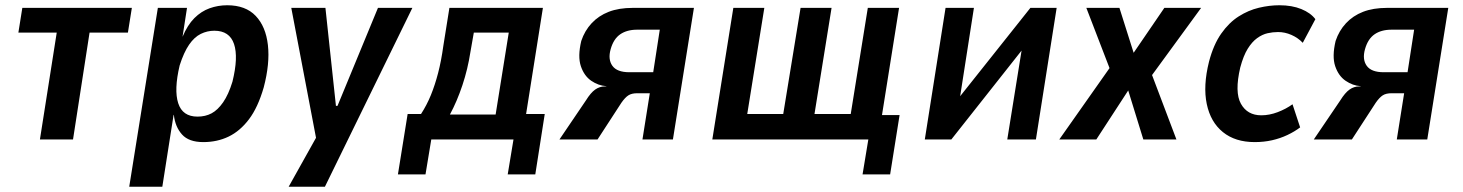

<svg xmlns="http://www.w3.org/2000/svg" viewBox="-20 -531 5569 731"><path d="M132 0 196 -407H50L65 -501H482L467 -407H321L258 0Z M472 180 581 -501H692L675 -391Q694 -436 720 -462Q746 -488 778 -499.5Q810 -511 845 -511Q915 -511 953.5 -470.5Q992 -430 1000 -359.5Q1008 -289 984 -198Q962 -122 928 -77Q894 -32 850.5 -11Q807 10 754 10Q699 10 673 -19Q647 -48 642 -93L641 -94L598 180ZM732 -87Q762 -87 785.5 -99.5Q809 -112 829.5 -141.5Q850 -171 865 -220Q888 -313 871 -363.5Q854 -414 796 -414Q769 -414 744.5 -402Q720 -390 700 -361Q680 -332 664 -282Q642 -189 658.5 -138Q675 -87 732 -87Z M1079 180 1188 -15 1192 40 1089 -501H1219L1259 -128H1265L1419 -501H1550L1217 180Z M1495 133 1532 -97H1583Q1605 -131 1620.5 -169Q1636 -207 1648 -253Q1660 -299 1668 -357L1691 -501H2047L1983 -97H2054L2018 133H1913L1935 0H1622L1600 133ZM1693 -95H1867L1917 -407H1784L1771 -333Q1761 -268 1740.5 -206.5Q1720 -145 1693 -95Z M2110 0 2211 -149Q2229 -178 2246 -190Q2263 -202 2283 -202H2289L2288 -203Q2258 -205 2231 -223.5Q2204 -242 2191.5 -279Q2179 -316 2193 -375Q2206 -414 2232.5 -442.5Q2259 -471 2297.5 -486Q2336 -501 2389 -501H2622L2542 0H2426L2454 -176H2406Q2385 -176 2372.5 -168Q2360 -160 2346 -140L2255 0ZM2376 -256H2467L2492 -418H2406Q2367 -418 2341.5 -400.5Q2316 -383 2305 -344Q2294 -305 2311.5 -280.5Q2329 -256 2376 -256Z M3264 133 3286 0H2692L2772 -501H2890L2825 -97H2962L3028 -501H3146L3081 -97H3219L3284 -501H3403L3338 -93H3405L3369 133Z M3501 0 3580 -501H3688L3631 -135H3612L3903 -501H4003L3924 0H3815L3874 -367H3892L3602 0Z M4013 0 4220 -294 4225 -218 4116 -501H4242L4298 -324H4292L4413 -501H4553L4347 -219L4350 -288L4459 0H4333L4275 -188L4277 -189L4154 0Z M4757 10Q4683 10 4636 -28Q4589 -66 4574.5 -135Q4560 -204 4583 -296Q4600 -361 4629.5 -403Q4659 -445 4696 -468.5Q4733 -492 4773 -501.5Q4813 -511 4851 -511Q4899 -511 4934.5 -496.5Q4970 -482 4988 -458L4940 -368Q4922 -387 4897 -398Q4872 -409 4846 -409Q4826 -409 4806 -404.5Q4786 -400 4766.5 -386Q4747 -372 4730.5 -345.5Q4714 -319 4702 -274Q4680 -180 4704.5 -136Q4729 -92 4782 -92Q4813 -92 4844.5 -104Q4876 -116 4901 -134L4930 -46Q4909 -30 4881.5 -17Q4854 -4 4823 3Q4792 10 4757 10Z M4982 0 5083 -149Q5101 -178 5118 -190Q5135 -202 5155 -202H5161L5160 -203Q5130 -205 5103 -223.5Q5076 -242 5063.5 -279Q5051 -316 5065 -375Q5078 -414 5104.5 -442.5Q5131 -471 5169.5 -486Q5208 -501 5261 -501H5494L5414 0H5298L5326 -176H5278Q5257 -176 5244.5 -168Q5232 -160 5218 -140L5127 0ZM5248 -256H5339L5364 -418H5278Q5239 -418 5213.5 -400.5Q5188 -383 5177 -344Q5166 -305 5183.5 -280.5Q5201 -256 5248 -256Z"/></svg>

Font: Nunito Sans 7pt Condensed
Style: Bold Italic
Weight: 700
Width: 3
Italic angle: -9°
Designer: Vernon Adams
Foundry: Vernon Adams
Version: Version 3.101;gftools[0.9.27]